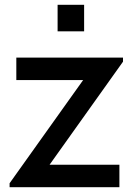

<svg xmlns="http://www.w3.org/2000/svg" viewBox="-20 -780 572 800"><path d="M220 -649.5V-760H330.5V-649.5ZM20 0V-16.5L326.5 -446.5H48V-540H492.5V-523L186.5 -93.5H477.5V0Z"/></svg>

Font: Manrope KiralyPet SmBd KiralyPet
Style: Regular
Weight: 600
Designer: Mikhail Sharanda
Foundry: Mikhail Sharanda
Version: Version 4.502